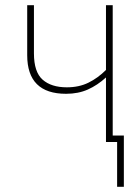

<svg xmlns="http://www.w3.org/2000/svg" viewBox="-20 -548 540 741"><path d="M458 173V-25H415V-528H389V-278Q358 -247 321.5 -229Q285 -211 238 -211Q178 -211 144.5 -240.5Q111 -270 111 -342V-528H85V-335Q85 -186 235 -186Q282 -186 319 -202.5Q356 -219 389 -249V0H432V173Z"/></svg>

Font: Noto Sans Mono UI Condensed Thin
Style: Regular
Weight: 250
Width: 3
Designer: Monotype Design team
Foundry: Monotype Imaging Inc.
Version: 1.000